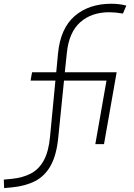

<svg xmlns="http://www.w3.org/2000/svg" viewBox="-103 -762 709 1015"><path d="M-81.1 232.4 -83 187.5 -42 183.6Q17.6 177.7 60.3 155.3Q103 132.8 128.7 85.7Q154.3 38.6 161.6 -40L189.9 -335.9H58.6L66.4 -379.9H194.3L203.6 -478.5Q216.3 -611.8 291.5 -677Q366.7 -742.2 485.8 -742.2Q527.8 -742.2 564.9 -732.4L546.9 -690.4Q505.9 -697.3 475.1 -697.3Q380.4 -697.3 321 -644.3Q261.7 -591.3 250.5 -483.4L239.7 -379.9H513.7L446.8 0H400.9L460 -335.9H235.4L204.6 -31.2Q195.3 59.1 164.8 113.8Q134.3 168.5 83 195.1Q31.7 221.7 -40 228.5Z"/></svg>

Font: Cascadia Mono ExtraLight
Style: Italic
Weight: 200
Italic angle: -10°
Monospace: yes
Designer: Aaron Bell
Foundry: Saja Typeworks
Version: Version 2404.023; ttfautohint (v1.8.4)